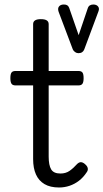

<svg xmlns="http://www.w3.org/2000/svg" viewBox="-20 -815 459 852"><path d="M242 17Q203 17 177.5 2Q152 -13 139.5 -41Q127 -69 127 -109V-436H49Q36 -436 31 -443.5Q26 -451 26 -468Q26 -486 31 -493Q36 -500 49 -500H127V-708Q127 -719 135.5 -724.5Q144 -730 161 -730Q179 -730 187.5 -724.5Q196 -719 196 -708V-500H328Q341 -500 346 -493Q351 -486 351 -468Q351 -451 346 -443.5Q341 -436 328 -436H196V-120Q196 -82 207 -63.5Q218 -45 248 -45Q272 -45 289 -57Q306 -69 323 -88Q333 -97 342 -95Q351 -93 359 -85Q368 -77 369.5 -68Q371 -59 365 -51Q350 -28 330.5 -13Q311 2 288.5 9.5Q266 17 242 17ZM394 -795Q408 -795 415 -786.5Q422 -778 417 -765L354 -596Q351 -588 344.5 -583.5Q338 -579 328 -579Q320 -579 313 -584Q306 -589 303 -596L240 -763Q235 -778 242 -786.5Q249 -795 263 -795Q273 -795 278.5 -791.5Q284 -788 287 -780L329 -659L369 -777Q372 -787 378.5 -791Q385 -795 394 -795Z"/></svg>

Font: Playwrite BE WAL Light
Style: Regular
Weight: 300
Version: Version 1.002